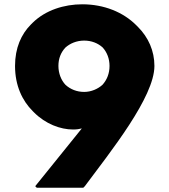

<svg xmlns="http://www.w3.org/2000/svg" viewBox="-20 -867 789 894"><path d="M490 -560C490 -525 478 -495 457 -472C436 -453 405 -439 372 -439C338 -439 308 -451 285 -472C265 -493 252 -525 252 -560C252 -594 263 -622 284 -645C306 -665 337 -678 372 -678C406 -678 436 -666 458 -646C478 -624 490 -594 490 -560ZM368 7 375 0C494 -160 699 -415 699 -560C699 -630 671 -693 622 -742L621 -743L614 -750C554 -810 465 -847 363 -847C279 -847 192 -820 132 -761L131 -760L124 -753C79 -708 50 -644 50 -560C50 -468 84 -398 132 -350L139 -343C192 -290 261 -264 320 -264C337 -264 350 -266 361 -269L144 0L151 7Z"/></svg>

Font: Hussar Woodtype
Style: Blk
Weight: 900
Foundry: Cannot Into Space Fonts
Version: Version 1.07